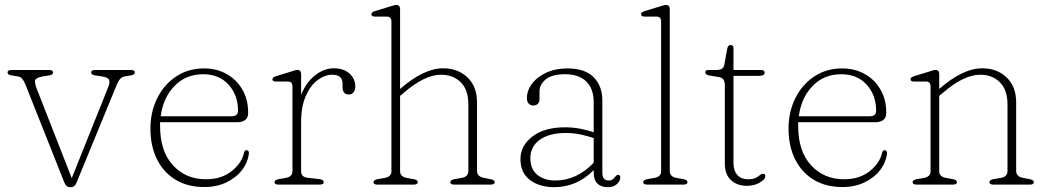

<svg xmlns="http://www.w3.org/2000/svg" viewBox="-20 -746 4237 776"><path d="M267.5 10.5H262Q247.5 10.5 240 -8.5L84.5 -400Q77.5 -418 70.8 -426.5Q64 -435 53 -437L28 -441Q10.5 -443.5 10.5 -453Q10.5 -463 25.5 -463H179.5Q194.5 -463 194.5 -453Q194.5 -443.5 177.5 -441L152.5 -437Q124.5 -432 122 -421Q119.5 -410 129 -386L270 -26L417 -393Q425.5 -414.5 420.5 -424Q415.5 -433.5 392.5 -437L365.5 -441Q348.5 -443.5 348.5 -453Q348.5 -463 363.5 -463H510Q525 -463 525 -453Q525 -443.5 507.5 -441L483 -437Q473 -435 465.8 -427.2Q458.5 -419.5 450.5 -400L289 -7Q281.5 10.5 267.5 10.5Z M983 -290Q983 -252 937.5 -252H627Q627 -244 627 -236.5Q627 -134.5 679 -78Q731 -21.5 812 -21.5Q874.5 -21.5 915.2 -53.5Q956 -85.5 966 -127.5Q968 -139 976.5 -139Q986 -139 986 -126.5Q982 -89.5 958 -58.5Q934 -27.5 894.8 -8.8Q855.5 10 806 10Q738.5 10 689.8 -19.5Q641 -49 614.5 -102.2Q588 -155.5 588 -226Q588 -294 615.5 -349.2Q643 -404.5 692 -437Q741 -469.5 805 -469.5Q855.5 -469.5 895.8 -447Q936 -424.5 959.5 -384.2Q983 -344 983 -290ZM801 -446Q731.5 -446 685.5 -398.8Q639.5 -351.5 629.5 -276H915.5Q942 -276 942 -298.5Q942 -361.5 903.8 -403.8Q865.5 -446 801 -446Z M1197 -446.5V-362.5Q1217.5 -413.5 1253.8 -441.8Q1290 -470 1329 -470Q1369 -470 1392.5 -448.8Q1416 -427.5 1416 -396Q1416 -382 1408.8 -373Q1401.5 -364 1390 -364Q1364.5 -364 1364.5 -394V-407.5Q1364.5 -444 1323 -444Q1292.5 -444 1263.5 -422.2Q1234.5 -400.5 1215.8 -357.8Q1197 -315 1197 -252.5V-54Q1197 -30 1224 -27.5L1271 -22Q1288.5 -20 1288.5 -10Q1288.5 0 1273 0H1104.5Q1089.5 0 1089.5 -10Q1089.5 -18.5 1106.5 -22L1135.5 -27Q1162 -32 1162 -53.5V-396Q1162 -416.5 1143.5 -416.5H1095.5Q1081 -416.5 1081 -425.5Q1081 -433.5 1095 -438L1154 -456Q1162.5 -458.5 1169.8 -461Q1177 -463.5 1181.5 -463.5Q1197 -463.5 1197 -446.5Z M1597 -709V-386.5Q1693 -470 1770.5 -470Q1831 -470 1869.5 -433Q1908 -396 1908 -332V-55.5Q1908 -32 1936.5 -27L1962.5 -22Q1979.5 -18.5 1979.5 -10Q1979.5 0 1964.5 0H1815Q1800 0 1800 -10Q1800 -19 1817 -22L1846 -27Q1873 -31.5 1873 -55.5V-323.5Q1873 -383 1842.2 -413.5Q1811.5 -444 1762 -444Q1730 -444 1692 -425.8Q1654 -407.5 1609 -368.5L1597 -358.5V-54Q1597 -32 1624 -27L1651.5 -22Q1668.5 -19 1668.5 -10Q1668.5 0 1653.5 0H1504.5Q1489.5 0 1489.5 -10Q1489.5 -18.5 1506.5 -22L1535.5 -27Q1562 -32 1562 -53.5V-659Q1562 -679 1543.5 -679H1495.5Q1481 -679 1481 -688.5Q1481 -696.5 1495 -701L1554 -719Q1562.5 -721.5 1569.8 -723.8Q1577 -726 1581.5 -726Q1597 -726 1597 -709Z M2083.5 -103Q2083.5 -157 2131.8 -194.2Q2180 -231.5 2264.5 -231.5Q2295 -231.5 2324.8 -225.8Q2354.5 -220 2379.5 -211.5V-332Q2379.5 -388 2349.2 -417Q2319 -446 2264.5 -446Q2211 -446 2185.8 -425.2Q2160.5 -404.5 2160.5 -376.5V-344.5Q2160.5 -332 2153 -325.8Q2145.5 -319.5 2134.5 -319.5Q2123.5 -319.5 2116.5 -327.8Q2109.5 -336 2109.5 -349Q2109.5 -380 2130 -407.5Q2150.5 -435 2187.5 -452.2Q2224.5 -469.5 2273.5 -469.5Q2344.5 -469.5 2379.5 -433.8Q2414.5 -398 2414.5 -339.5V-48Q2414.5 -16.5 2439.5 -16.5Q2451 -16.5 2456.2 -21Q2461.5 -25.5 2465.5 -30.5Q2468.5 -33.5 2471.2 -36.5Q2474 -39.5 2478 -39.5Q2487 -39.5 2487 -28.5Q2487 -14.5 2473.2 -2Q2459.5 10.5 2437 10.5Q2410 10.5 2394.8 -3.8Q2379.5 -18 2379.5 -50.5V-58.5Q2311.5 10.5 2220 10.5Q2160.5 10.5 2122 -18.5Q2083.5 -47.5 2083.5 -103ZM2123.5 -106.5Q2123.5 -62 2152 -39.2Q2180.5 -16.5 2223.5 -16.5Q2266 -16 2306.2 -34.5Q2346.5 -53 2379.5 -88.5V-188Q2354.5 -196.5 2326.2 -202.5Q2298 -208.5 2266.5 -208.5Q2200 -208.5 2161.8 -181.2Q2123.5 -154 2123.5 -106.5Z M2687 -709V-54Q2687 -32 2714 -27L2741.5 -22Q2758.5 -19 2758.5 -10Q2758.5 0 2743.5 0H2594.5Q2579.5 0 2579.5 -10Q2579.5 -18.5 2596.5 -22L2625.5 -27Q2652 -32 2652 -53.5V-659Q2652 -679 2633.5 -679H2585.5Q2571 -679 2571 -688.5Q2571 -696.5 2585 -701L2644 -719Q2652.5 -721.5 2659.8 -723.8Q2667 -726 2671.5 -726Q2687 -726 2687 -709Z M2883 -435 2849 -440.5Q2830.5 -443.5 2830.5 -454Q2830.5 -463 2843.5 -463H2872.5Q2888 -463 2896.5 -467.5Q2905 -472 2907.5 -484.5L2919 -548Q2921.5 -564 2933 -564Q2944.5 -564 2944.5 -551V-463H3055.5Q3070.5 -463 3070.5 -452.5Q3070.5 -439.5 3047 -439.5H2944.5V-87.5Q2944.5 -56 2960.2 -38.8Q2976 -21.5 3002.5 -21.5Q3023 -21.5 3034 -27Q3045 -32.5 3051 -38Q3057 -43.5 3063 -43.5Q3075.5 -43.5 3072.5 -30Q3070.5 -19.5 3049.2 -7.2Q3028 5 2998 5Q2959.5 5 2934.5 -17.8Q2909.5 -40.5 2909.5 -86V-403Q2909.5 -416 2903.8 -424.5Q2898 -433 2883 -435Z M3562 -290Q3562 -252 3516.5 -252H3206Q3206 -244 3206 -236.5Q3206 -134.5 3258 -78Q3310 -21.5 3391 -21.5Q3453.5 -21.5 3494.2 -53.5Q3535 -85.5 3545 -127.5Q3547 -139 3555.5 -139Q3565 -139 3565 -126.5Q3561 -89.5 3537 -58.5Q3513 -27.5 3473.8 -8.8Q3434.5 10 3385 10Q3317.5 10 3268.8 -19.5Q3220 -49 3193.5 -102.2Q3167 -155.5 3167 -226Q3167 -294 3194.5 -349.2Q3222 -404.5 3271 -437Q3320 -469.5 3384 -469.5Q3434.5 -469.5 3474.8 -447Q3515 -424.5 3538.5 -384.2Q3562 -344 3562 -290ZM3380 -446Q3310.5 -446 3264.5 -398.8Q3218.5 -351.5 3208.5 -276H3494.5Q3521 -276 3521 -298.5Q3521 -361.5 3482.8 -403.8Q3444.5 -446 3380 -446Z M3776 -446.5V-386.5Q3871.5 -470 3949.5 -470Q4010 -470 4048.5 -433Q4087 -396 4087 -332V-55.5Q4087 -32 4115.5 -27L4141.5 -22Q4158.5 -18.5 4158.5 -10Q4158.5 0 4143.5 0H3994Q3979 0 3979 -10Q3979 -19 3996 -22L4025 -27Q4052 -31.5 4052 -55.5V-323.5Q4052 -383 4021.2 -413.5Q3990.5 -444 3941 -444Q3909 -444 3871 -425.8Q3833 -407.5 3788 -368.5L3776 -358.5V-54Q3776 -32 3803 -27L3830.5 -22Q3847.5 -19 3847.5 -10Q3847.5 0 3832.5 0H3683.5Q3668.5 0 3668.5 -10Q3668.5 -18.5 3685.5 -22L3714.5 -27Q3741 -32 3741 -53.5V-396Q3741 -416.5 3722.5 -416.5H3674.5Q3660 -416.5 3660 -425.5Q3660 -433.5 3674 -438L3733 -456Q3741.5 -458.5 3748.8 -461Q3756 -463.5 3760.5 -463.5Q3776 -463.5 3776 -446.5Z"/></svg>

Font: Fraunces 9pt Soft Thin
Style: Regular
Weight: 100
Version: Version 1.000;[b76b70a41]